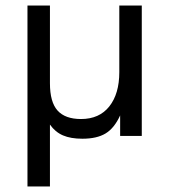

<svg xmlns="http://www.w3.org/2000/svg" viewBox="-20 -490 610 692"><path d="M277 10Q235 10 207 -2Q179 -14 160 -41V182H79V-470H160V-190Q160 -122 187.5 -91.5Q215 -61 272 -61Q338 -61 374 -106.5Q410 -152 410 -230V-470H491V0H413V-74Q392 -28 360.5 -9Q329 10 277 10Z"/></svg>

Font: Gantari
Style: Regular
Weight: 400
Designer: Anugrah Pasau
Foundry: Lafontype
Version: Version 1.000; ttfautohint (v1.8.4)